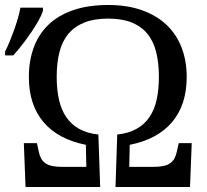

<svg xmlns="http://www.w3.org/2000/svg" viewBox="-53 -745 826 765"><path d="M62 -438Q62 -502.9 81.5 -555.9Q101.1 -608.9 140.1 -646.5Q179.2 -684.1 238.8 -704.6Q298.3 -725.1 377.9 -725.1Q453.6 -725.1 511.7 -704.6Q569.8 -684.1 609.9 -646.5Q649.9 -608.9 670.4 -555.9Q690.9 -502.9 690.9 -438Q690.9 -327.6 632.8 -258.8Q574.7 -189.9 463.9 -168L461.9 -80.1H557.1Q580.6 -80.1 597.2 -83.5Q613.8 -86.9 624.8 -94.5Q635.7 -102.1 642.1 -113.8Q648.4 -125.5 651.9 -142.1L659.2 -174.8H710.9L704.1 0H407.2L414.1 -209Q459.5 -213.9 491.2 -231.7Q522.9 -249.5 542.7 -278.8Q562.5 -308.1 571.3 -348.4Q580.1 -388.7 580.1 -439Q580.1 -494.1 569.3 -537.4Q558.6 -580.6 534.4 -610.1Q510.3 -639.6 471.9 -655.3Q433.6 -670.9 377.9 -670.9Q322.3 -670.9 283.2 -655.3Q244.1 -639.6 219.5 -610.1Q194.8 -580.6 183.8 -537.4Q172.9 -494.1 172.9 -439Q172.9 -388.7 181.9 -348.4Q190.9 -308.1 210.7 -278.8Q230.5 -249.5 262 -231.7Q293.5 -213.9 338.9 -209L346.2 0H48.8L42 -174.8H94.2L101.1 -142.1Q104.5 -125.5 110.8 -113.8Q117.2 -102.1 128.2 -94.5Q139.2 -86.9 155.8 -83.5Q172.4 -80.1 195.8 -80.1H291L289.1 -168Q178.2 -189.9 120.1 -258.8Q62 -327.6 62 -438ZM-32.7 -539.6Q-24.4 -555.7 -15.1 -577.9Q-5.9 -600.1 2.7 -624Q11.2 -647.9 18.1 -671.6Q24.9 -695.3 28.3 -714.4H118.2V-702.6Q115.7 -692.9 108.9 -679.2Q102.1 -665.5 92.5 -649.4Q83 -633.3 71.3 -616Q59.6 -598.6 47.1 -582Q34.7 -565.4 22.5 -550.5Q10.3 -535.6 0 -524.4H-32.7Z"/></svg>

Font: Noto Serif
Style: Regular
Weight: 400
Designer: Monotype Design team
Foundry: Monotype Imaging Inc.
Version: Version 1.02